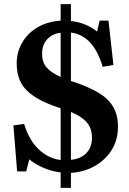

<svg xmlns="http://www.w3.org/2000/svg" viewBox="-20 -824 627 931"><path d="M274 87V12Q231 7 191.5 -10Q152 -27 122 -51L107 7H63L45 -216L97 -223Q121 -144 167.5 -100Q214 -56 274 -48V-299Q255 -305 237 -312Q147 -345 104 -391.5Q61 -438 61 -517Q61 -570 86.5 -615.5Q112 -661 159.5 -690Q207 -719 274 -724V-804H324V-722Q362 -718 394 -704.5Q426 -691 451 -671L463 -724H506L530 -509L478 -500Q454 -580 415 -620Q376 -660 324 -666V-431Q327 -430 332 -428.5Q337 -427 341 -426Q408 -403 455.5 -375.5Q503 -348 527.5 -308Q552 -268 552 -210Q552 -144 520.5 -95Q489 -46 437 -17.5Q385 11 324 14V87ZM274 -451V-665Q232 -660 208 -632.5Q184 -605 184 -564Q184 -523 205.5 -497.5Q227 -472 274 -451ZM324 -49Q373 -54 399.5 -82.5Q426 -111 426 -156Q426 -201 401.5 -230Q377 -259 324 -281Z"/></svg>

Font: Literata 36pt SemiBold
Style: Regular
Weight: 600
Designer: Latin by Veronika Burian and Jose Scaglione. Greek by Irene Vlachou. Cyrillic by Vera Evstafieva.
Foundry: TypeTogether
Version: Version 3.002